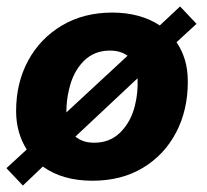

<svg xmlns="http://www.w3.org/2000/svg" viewBox="-45 -549 642 596"><path d="M242 12Q149 12 88 -32L26 27L-25 -27L38 -85Q22 -110 13.5 -140Q5 -170 5 -204Q5 -292 42.5 -361Q80 -430 147.5 -470Q215 -510 304 -510Q346 -510 383.5 -500Q421 -490 451 -470L514 -529L565 -475L503 -418Q520 -393 529 -363Q538 -333 538 -295Q538 -207 501.5 -137.5Q465 -68 398.5 -28Q332 12 242 12ZM161 -200 351 -376Q329 -392 296 -392Q247 -392 214.5 -359Q182 -326 170 -274Q165 -255 163 -236Q161 -217 161 -200ZM248 -106Q297 -106 329.5 -139Q362 -172 374 -222Q379 -242 381 -263Q383 -284 382 -306L189 -125Q200 -116 214 -111Q228 -106 248 -106Z"/></svg>

Font: Atkinson Hyperlegible
Style: Bold Italic
Weight: 700
Italic angle: -12°
Designer: Elliott Scott, Megan Eiswerth, Linus Boman, Theodore Petrosky
Foundry: Braille Institute
Version: Version 1.006; ttfautohint (v1.8.3)